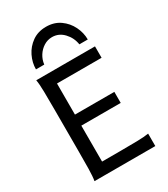

<svg xmlns="http://www.w3.org/2000/svg" viewBox="-231 -1071 1028 1175"><g transform="rotate(-30 283.0 -483.5)"><path d="M178.2 -412.6H456.5V-334.5H178.2V-80.6H307.1Q379.4 -80.6 429 -81.8Q478.5 -83 507.8 -87.9V0H78.1Q83.5 -29.3 84.5 -84.7Q85.4 -140.1 85.4 -212.4V-500.5Q85.4 -572.8 84.5 -628.2Q83.5 -683.6 78.1 -712.9H493.2V-632.3H178.2ZM476.1 -771.5H416.5Q409.2 -820.8 375 -857.2Q340.8 -893.6 293 -893.6Q261.2 -893.6 234.4 -876.7Q207.5 -859.9 189.9 -832.3Q172.4 -804.7 168.5 -771.5H109.9Q109.9 -818.8 131.8 -863.8Q153.8 -908.7 194.8 -937.7Q235.8 -966.8 293 -966.8Q350.1 -966.8 391.1 -937.7Q432.1 -908.7 454.1 -863.8Q476.1 -818.8 476.1 -771.5Z"/></g></svg>

Font: Andika LitF DSA DSG
Style: Regular
Weight: 400
Designer: Victor Gaultney, Annie Olsen, Julie Remington, Don Collingsworth, Eric Hays, Becca Hirsbrunner
Foundry: SIL International
Version: Version 6.200 ; LitF DSA DSG; ttfautohint (v1.8.3.10-c5d8)